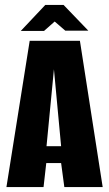

<svg xmlns="http://www.w3.org/2000/svg" viewBox="-20 -756 441 776"><path d="M6 0 100 -591H303L395 0H240L227 -97H167L156 0ZM168 -165H227L198 -476ZM64 -631 163 -736H237L337 -632H244L201 -669L158 -631Z"/></svg>

Font: Alumni Sans ExtraBold
Style: Regular
Weight: 800
Designer: Robert E. Leuschke
Foundry: Robert E. Leuschke
Version: Version 1.018